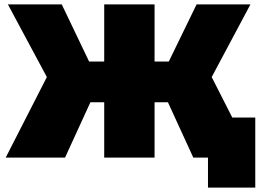

<svg xmlns="http://www.w3.org/2000/svg" viewBox="-20 -720 1205 877"><path d="M747 -253H686V0H456V-253H393L277 0H6L194 -368L16 -700H262L387 -439H456V-700H686V-439H751L878 -700H1124L947 -368L1134 0H863ZM1146 -183V137H930V0H863V-183Z"/></svg>

Font: Montserrat Alternates Black
Style: Regular
Weight: 900
Designer: Julieta Ulanovsky
Foundry: Julieta Ulanovsky
Version: Version 7.200